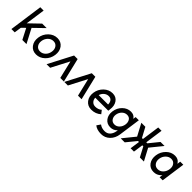

<svg xmlns="http://www.w3.org/2000/svg" viewBox="280 -2118 3749 3749"><g transform="rotate(45 2154.5 -243.5)"><path d="M62 0H153L175 -148L250 -221L364 0H478L324 -294L536 -500H412L194 -290L252 -700H160Z M825 -512Q723 -512 644 -436Q565 -359 550 -250Q535 -140 592 -64Q649 12 751 12Q853 12 932 -64Q1010 -140 1025 -250Q1040 -360 984 -436Q926 -512 825 -512ZM811 -415Q875 -415 909 -367Q943 -319 933 -250Q928 -215 914.5 -186Q901 -157 877 -133Q829 -85 765 -85Q701 -85 666 -133Q632 -181 642 -250Q647 -285 661.5 -314Q676 -343 699 -367Q747 -415 811 -415Z M1033 0 1293 -500H1391L1511 0H1412L1324 -369L1132 0Z M1522 0 1782 -500H1880L2000 0H1901L1813 -369L1621 0Z M2527 -210 2532 -250Q2549 -363 2498 -437Q2447 -512 2348 -512Q2246 -512 2167 -436Q2088 -359 2073 -250Q2058 -140 2116 -64Q2175 12 2277 12Q2397 12 2479 -64L2425 -133Q2371 -85 2291 -85Q2236 -85 2202 -122Q2186 -139 2177.5 -161Q2169 -183 2168 -210ZM2333 -419Q2386 -419 2413 -383Q2439 -348 2439 -293H2179Q2196 -348 2236 -382Q2279 -419 2333 -419Z M2845 -414Q2905 -414 2934 -370Q2964 -324 2955 -259Q2945 -193 2903 -149Q2860 -104 2801 -104Q2741 -104 2709 -149Q2677 -195 2686 -259Q2696 -325 2740 -369Q2785 -414 2845 -414ZM2855 -511Q2757 -511 2683 -438Q2609 -366 2594 -259Q2579 -152 2633 -80Q2687 -7 2784 -7Q2864 -7 2918 -61Q2921 -64 2923.5 -67Q2926 -70 2929 -73L2925 -43Q2913 31 2871 77Q2828 124 2757 124Q2674 124 2617 80L2564 158Q2633 213 2747 213Q2852 213 2927 141Q3002 69 3018 -50L3081 -500H2993L2984 -441Q2982 -445 2980 -449Q2978 -453 2975 -456Q2936 -511 2855 -511Z M3150 -500 3283 -250 3080 0H3191L3395 -250L3261 -500ZM3791 -500H3680L3477 -250L3609 0H3721L3588 -250ZM3448 -668 3396 -298H3309L3295 -202H3383L3354 0H3446L3475 -202H3563L3576 -298H3488L3540 -668Z M4224 -500 4215 -431Q4212 -436 4208.5 -441Q4205 -446 4202 -450Q4159 -512 4071 -512Q3969 -512 3893 -436Q3815 -359 3800 -250Q3785 -140 3840 -64Q3896 12 3997 12Q4086 12 4147 -49Q4152 -53 4156 -58Q4160 -63 4164 -68L4154 0H4239L4309 -500ZM4062 -416Q4126 -416 4159 -368Q4176 -345 4181.5 -315Q4187 -285 4182 -250Q4177 -215 4163 -185.5Q4149 -156 4126 -132Q4079 -84 4016 -84Q3952 -84 3917 -133Q3883 -181 3893 -250Q3903 -319 3951 -367Q3999 -416 4062 -416Z"/></g></svg>

Font: Unageo
Style: Medium-Italic
Weight: 500
Designer: Richard Sepsi
Foundry: Richard Sepsi
Version: Version 2.000